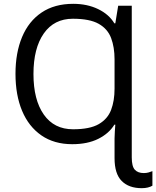

<svg xmlns="http://www.w3.org/2000/svg" viewBox="-20 -744 817 1004"><path d="M363 -724Q436 -724 493 -696.5Q550 -669 578 -622H583L598 -714H669V79Q669 126 685 143.5Q701 161 732 161Q745 161 756 158Q767 155 777 151V227Q767 233 753 236.5Q739 240 721 240Q654 240 616.5 202.5Q579 165 579 83V-20Q579 -39 580.5 -57Q582 -75 583 -92H578Q550 -46 494 -18Q438 10 358 10Q263 10 196.5 -36Q130 -82 95.5 -164.5Q61 -247 61 -358Q61 -468 95.5 -550.5Q130 -633 197.5 -678.5Q265 -724 363 -724ZM361 -646Q263 -646 209 -569Q155 -492 155 -357Q155 -222 209 -145Q263 -68 362 -68Q450 -68 496.5 -95Q543 -122 561 -169.5Q579 -217 579 -280V-434Q579 -497 561 -545Q543 -593 496 -619.5Q449 -646 361 -646Z"/></svg>

Font: Noto IKEA Arabic
Style: Regular
Weight: 400
Designer: Monotype Design Team
Foundry: Monotype Imaging Inc.
Version: Version 1.200